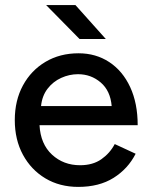

<svg xmlns="http://www.w3.org/2000/svg" viewBox="-20 -721 590 753"><path d="M287 12Q214 12 158 -21.5Q102 -55 70 -114Q38 -173 38 -250Q38 -327 70 -386Q102 -445 158.5 -478.5Q215 -512 288 -512Q356 -512 408.5 -477.5Q461 -443 490.5 -379.5Q520 -316 520 -230H135Q139 -156 184 -114.5Q229 -73 294 -73Q344 -73 377.5 -96.5Q411 -120 430 -156L512 -118Q482 -59 425.5 -23.5Q369 12 287 12ZM286 -430Q252 -430 220 -415.5Q188 -401 166.5 -373Q145 -345 141 -305H418Q413 -365 375 -397.5Q337 -430 286 -430ZM292 -568 161 -701H276L395 -568Z"/></svg>

Font: Figtree Medium
Style: Regular
Weight: 500
Designer: Erik Kennedy
Foundry: Erik Kennedy
Version: Version 2.001; ttfautohint (v1.8.4.7-5d5b);gftools[0.9.27]